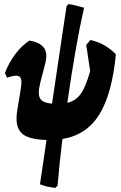

<svg xmlns="http://www.w3.org/2000/svg" viewBox="-20 -680 592 941"><path d="M286 1Q272 114 262 230L251 241Q202 235 176 223L208 6Q129 4 95 -20Q61 -44 61 -99Q61 -121 65 -142L81 -239Q85 -269 85 -276Q85 -293 79 -301Q73 -309 59 -309Q42 -309 15 -299L4 -322Q24 -374 55.5 -415.5Q87 -457 124 -481Q207 -468 207 -406Q207 -390 203 -374L178 -277Q170 -245 170 -226Q170 -200 185 -187.5Q200 -175 235 -172L306 -649L316 -660Q345 -656 392 -642Q351 -463 310 -176Q352 -186 376.5 -221Q401 -256 422 -332L412 -397Q407 -438 402 -459L423 -484Q462 -475 491.5 -458Q521 -441 548 -414Q529 -219 466.5 -118.5Q404 -18 286 1Z"/></svg>

Font: Alegreya Black
Style: Italic
Weight: 900
Italic angle: -7°
Designer: Juan Pablo del Peral
Foundry: Huerta Tipografica
Version: Version 2.007; ttfautohint (v1.6)